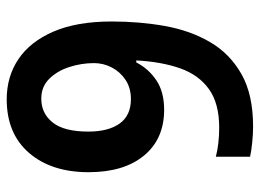

<svg xmlns="http://www.w3.org/2000/svg" viewBox="-121 -643 774 572"><g transform="rotate(90 266.0 -357.0)"><path d="M44 -303Q44 -386 57.5 -461.5Q71 -537 105.5 -596Q140 -655 201 -689.5Q262 -724 357 -724Q378 -724 403.5 -721.5Q429 -719 447 -715V-613Q409 -623 360 -623Q288 -623 245.5 -592.5Q203 -562 183.5 -506.5Q164 -451 160 -376H166Q185 -413 219.5 -436Q254 -459 307 -459Q394 -459 443.5 -399Q493 -339 493 -234Q493 -123 435.5 -56.5Q378 10 276 10Q208 10 156 -25Q104 -60 74 -129.5Q44 -199 44 -303ZM274 -93Q318 -93 345 -127Q372 -161 372 -233Q372 -293 348 -326.5Q324 -360 275 -360Q242 -360 218 -344Q194 -328 181 -303Q168 -278 168 -250Q168 -213 179.5 -177Q191 -141 214.5 -117Q238 -93 274 -93Z"/></g></svg>

Font: Noto Sans Lao UI SemCond SemBd
Style: Regular
Weight: 600
Width: 4
Designer: Monotype Design Team
Foundry: Monotype Imaging Inc.
Version: Version 2.000; ttfautohint (v1.8.4.7-5d5b)